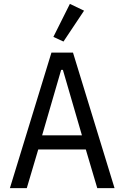

<svg xmlns="http://www.w3.org/2000/svg" viewBox="-20 -969 640 989"><path d="M570 0 356 -698H245L31 0H118L177 -199H422L481 0ZM402 -272H197L295 -609H304ZM413 -914 340 -949 255 -779 307 -755Z"/></svg>

Font: IBM Mono
Style: Regular
Weight: 400
Monospace: yes
Designer: Mike Abbink, Paul van der Laan, Pieter van Rosmalen
Foundry: Bold Monday
Version: Version 2.3